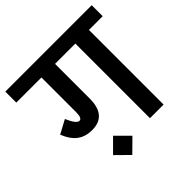

<svg xmlns="http://www.w3.org/2000/svg" viewBox="-199 -809 1037 1037"><g transform="rotate(-45 320.0 -290.5)"><path d="M650 -654V-570H545V0H441V-570H286V-305Q286 -175 175 -175Q125 -175 91 -200Q57 -225 35 -280L113 -322Q140 -259 162 -259Q182 -259 182 -305V-570H-10V-654ZM159 0 233 -74 307 0 233 73Z"/></g></svg>

Font: Biryani DemiBold
Style: Regular
Weight: 600
Designer: Dan Reynolds and Mathieu Réguer
Foundry: Dan Reynolds and Mathieu Réguer
Version: Version 1.003;PS 001.003;hotconv 1.0.70;makeotf.lib2.5.58329